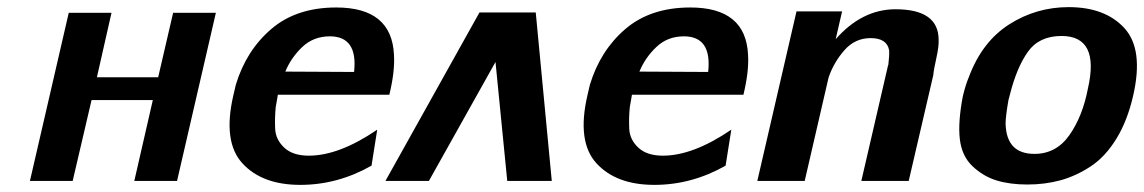

<svg xmlns="http://www.w3.org/2000/svg" viewBox="-20 -508 3212 539"><path d="M64 0 173 -472H293L252 -291H424L466 -472H586L477 0H357L409 -227H237L184 0Z M635 -240Q640 -262 642 -270Q671 -366 741.5 -426.5Q812 -487 924 -487Q1080 -487 1086 -354Q1089 -308 1073 -242H760Q760 -240 757.5 -227Q755 -214 754 -207Q751 -176 752.5 -146Q754 -116 778 -93.5Q802 -71 847 -71Q932 -71 1039 -144L1023 -43Q928 11 823 11Q716 11 660.5 -49.5Q605 -110 635 -240ZM781 -307 974 -306Q985 -406 906 -406Q860 -406 828.5 -376Q797 -346 781 -307Z M1529 0H1404L1371 -334L1184 0H1062L1326 -473H1484Z M1629 -240Q1634 -262 1636 -270Q1665 -366 1735.5 -426.5Q1806 -487 1918 -487Q2074 -487 2080 -354Q2083 -308 2067 -242H1754Q1754 -240 1751.5 -227Q1749 -214 1748 -207Q1745 -176 1746.5 -146Q1748 -116 1772 -93.5Q1796 -71 1841 -71Q1926 -71 2033 -144L2017 -43Q1922 11 1817 11Q1710 11 1654.5 -49.5Q1599 -110 1629 -240ZM1775 -307 1968 -306Q1979 -406 1900 -406Q1854 -406 1822.5 -376Q1791 -346 1775 -307Z M2106 0 2216 -476H2344L2326 -398Q2400 -482 2494 -482Q2615 -482 2615 -396Q2616 -378 2608.5 -344.5Q2601 -311 2600 -297L2531 0H2398L2472 -320Q2472 -322 2473 -324Q2474 -326 2474 -328Q2477 -352 2476 -367Q2470 -401 2424 -401Q2380 -401 2350 -366.5Q2320 -332 2306 -290L2239 0Z M2683 -238Q2691 -271 2700 -292Q2737 -391 2813 -439.5Q2889 -488 2980 -488Q3083 -488 3137 -428.5Q3191 -369 3161 -239Q3145 -169 3114 -118.5Q3083 -68 3042 -41Q3001 -14 2957.5 -2Q2914 10 2864 10Q2815 10 2777.5 -1.5Q2740 -13 2710 -41.5Q2680 -70 2674.5 -117.5Q2669 -165 2683 -238ZM2815 -242 2811 -227Q2803 -181 2803 -161Q2805 -76 2884 -76Q2945 -76 2982 -128.5Q3019 -181 3034 -259Q3068 -407 2960 -407Q2897 -407 2865.5 -362.5Q2834 -318 2815 -242Z"/></svg>

Font: Coval
Style: ExtraBold Italic
Weight: 800
Foundry: Context Ltd
Version: Version 001.000